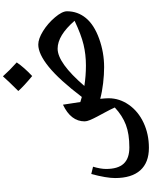

<svg xmlns="http://www.w3.org/2000/svg" viewBox="124 -868 1082 1371"><g transform="rotate(-90 665.5 -182.0)"><path d="M295.9 339.8Q190.4 339.8 135.3 278.1Q80.1 216.3 80.1 98.1Q80.1 37.1 108.9 -71.8L161.1 -59.1Q145 -4.9 145 34.2Q145 118.7 182.6 159.4Q220.2 200.2 298.8 200.2Q395 200.2 460.4 175.3Q525.9 150.4 584 96.2Q568.4 62 550.8 29.8Q533.2 -2.4 518.6 -30.3Q503.9 -58.1 494.4 -80.8Q484.9 -103.5 484.9 -119.1Q484.9 -217.8 604 -273.9Q610.4 -225.6 623 -149.9L659.2 -139.2Q781.7 -300.3 874 -375.2Q966.3 -450.2 1033.2 -450.2Q1074.2 -450.2 1129.2 -416.3Q1184.1 -382.3 1227.5 -331.1Q1271 -279.8 1271 -245.1Q1271 -168.9 1222.7 -110.1Q1174.3 -51.3 1075.4 -15.6Q976.6 20 872.1 20Q818.4 20 757.8 12.9Q697.3 5.9 646 -7.8Q649.9 33.7 649.9 51.8Q649.9 129.9 603 196.8Q556.2 263.7 474.9 301.8Q393.6 339.8 295.9 339.8ZM1003.9 -312Q902.3 -312 737.8 -121.1Q810.1 -109.9 883.8 -109.9Q962.4 -109.9 1033.4 -127Q1104.5 -144 1203.1 -190.9Q1098.1 -312 1003.9 -312ZM905.8 -604Q870.1 -551.3 808.6 -493.7Q735.4 -554.2 701.7 -592.8Q772.5 -663.6 806.6 -702.6Q847.2 -656.7 905.8 -604Z"/></g></svg>

Font: Droid Arabic Naskh
Style: Bold
Weight: 700
Designer: Pascal Zoghbi
Foundry: Ascender Corporation
Version: Version 1.00